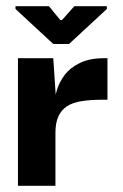

<svg xmlns="http://www.w3.org/2000/svg" viewBox="-20 -600 396 620"><path d="M38 0V-412H152L160 -292L159 -203V0ZM159 -171 156 -263Q156 -283 163.5 -308.5Q171 -334 188.5 -357.5Q206 -381 237.5 -396.5Q269 -412 315 -412H327V-278H314Q274 -278 244.5 -273.5Q215 -269 196.5 -257Q178 -245 168.5 -224Q159 -203 159 -171ZM152 -458 30 -571V-580H138L175 -535H180L220 -580H325V-571L203 -458Z"/></svg>

Font: Darker Grotesque ExtraBold
Style: Regular
Weight: 800
Designer: Gabriel Lam
Foundry: TypeRant
Version: Version 1.000;gftools[0.9.28]